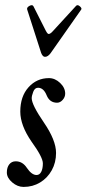

<svg xmlns="http://www.w3.org/2000/svg" viewBox="-20 -724 341 757"><path d="M73 13Q49 13 28 -5Q7 -23 7 -44Q7 -64 16.5 -76Q26 -88 42 -88Q69 -88 86 -62Q105 -34 124 -34Q136 -34 142.5 -46.5Q149 -59 149 -80Q149 -104 104 -166Q60 -230 60 -284Q60 -344 92.5 -380Q125 -416 173 -416Q197 -416 217 -397Q237 -378 237 -355Q237 -341 227 -330Q217 -319 205 -319Q176 -319 164 -348Q152 -378 130 -378Q117 -378 111 -362Q105 -346 105 -337Q105 -311 153 -241Q201 -171 201 -121Q201 -83 184 -52.5Q167 -22 138 -4.5Q109 13 73 13ZM158 -500Q152 -500 148 -505Q144 -510 142 -516L87 -687Q85 -695 96.5 -701Q108 -707 112 -699L160 -604Q167 -590 172 -590Q179 -590 191 -604L280 -701Q286 -707 295 -699Q304 -691 300 -686L180 -515Q169 -500 158 -500Z"/></svg>

Font: Junicode Two Beta Condensed Medium
Style: Italic
Weight: 500
Width: 3
Italic angle: -9°
Version: Version 1.053; ttfautohint (v1.8.4)